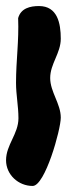

<svg xmlns="http://www.w3.org/2000/svg" viewBox="-47 -587 221 635"><path d="M-27 -57C-27 -9 14 28 61 28C102 28 154 -158 154 -198C154 -244 119 -283 119 -329C119 -376 154 -411 154 -459C154 -510 143 -567 82 -567C53 -567 22 -560 13 -527C16 -451 6 -387 6 -313C6 -273 14 -236 14 -196C14 -144 -27 -108 -27 -57Z"/></svg>

Font: Charger
Style: Overspray
Weight: 400
Designer: Jasper
Foundry: Cannot Into Space Fonts
Version: Version 0.980